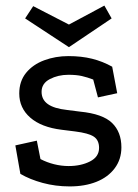

<svg xmlns="http://www.w3.org/2000/svg" viewBox="-20 -652 494 688"><path d="M314 -367Q293 -375 273.5 -379.5Q254 -384 225 -384Q188 -384 158.5 -368.5Q129 -353 129 -323Q129 -295 151.5 -279Q174 -263 220 -258L267 -252Q348 -244 381.5 -211.5Q415 -179 415 -124Q415 -81 391 -49Q367 -17 325.5 -0.5Q284 16 230 16Q179 16 133 3.5Q87 -9 53 -29L35 -131L112 -148L125 -82Q148 -70 174 -63.5Q200 -57 226 -57Q270 -57 302.5 -73.5Q335 -90 335 -122Q335 -150 316 -162.5Q297 -175 249 -181L201 -187Q128 -196 88.5 -230.5Q49 -265 49 -317Q49 -361 73.5 -391Q98 -421 138.5 -436Q179 -451 225 -451Q272 -451 310 -441.5Q348 -432 382 -413L400 -318L331 -303ZM227 -483 70 -586 99 -630 227 -564 354 -632 380 -586Z"/></svg>

Font: Podkova Medium
Style: Regular
Weight: 500
Designer: Ilya Yudin
Foundry: Cyreal (www.cyreal.org)
Version: Version 2.103